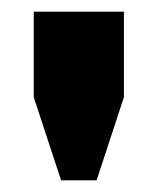

<svg xmlns="http://www.w3.org/2000/svg" viewBox="-20 -706 271 330"><path d="M193 -686H38V-539L85 -396H146L193 -539Z"/></svg>

Font: Chivo Light
Style: Bold
Weight: 900
Designer: Hector Gatti
Foundry: Omnibus-Type
Version: Version 1.003;PS 001.003;hotconv 1.0.70;makeotf.lib2.5.58329